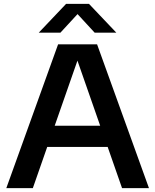

<svg xmlns="http://www.w3.org/2000/svg" viewBox="-20 -968 798 988"><path d="M12.5 0 279 -740H479.5L746.5 0H608L534 -212H223L149 0ZM261.5 -321H495.5L378.5 -656ZM179.5 -800 320 -948H438L578.5 -800H467L379 -895.5L291 -800Z"/></svg>

Font: Encode Sans SmExp SmBold
Style: Regular
Weight: 600
Width: 6
Designer: Multiple Designers
Foundry: Impallari Type
Version: Version 3.002; ttfautohint (v1.8.3) -l 8 -r 50 -G 200 -x 14 